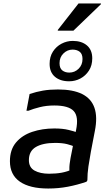

<svg xmlns="http://www.w3.org/2000/svg" viewBox="-20 -1071 636 1103"><path d="M257 12Q151 12 94 -27.5Q37 -67 37 -145Q37 -211 72 -252.5Q107 -294 165 -313.5Q223 -333 292 -333Q341 -333 374.5 -324.5Q408 -316 421 -311L417 -225Q393 -236 365.5 -243Q338 -250 297 -250Q226 -250 186 -226.5Q146 -203 146 -151Q146 -109 178.5 -91Q211 -73 262 -73Q302 -73 334.5 -79Q367 -85 397 -99L382 -65Q379 -80 378.5 -96Q378 -112 380 -128.5Q382 -145 385 -162L417 -324Q433 -401 403.5 -433Q374 -465 292 -465Q247 -465 209 -455.5Q171 -446 144 -435H132L150 -531Q189 -544 227 -550.5Q265 -557 313 -557Q399 -557 451.5 -531Q504 -505 522.5 -452Q541 -399 525 -319L502 -199Q494 -156 488 -115Q482 -74 482 -35L477 -27Q425 -9 370.5 1.5Q316 12 257 12ZM377 -604Q326 -604 295.5 -630Q265 -656 265 -704Q265 -745 284 -774.5Q303 -804 333.5 -820Q364 -836 398 -836Q449 -836 479.5 -810Q510 -784 510 -736Q510 -695 491 -665.5Q472 -636 442 -620Q412 -604 377 -604ZM378 -654Q409 -654 431.5 -676Q454 -698 454 -732Q454 -761 438 -773.5Q422 -786 397 -786Q367 -786 344.5 -764Q322 -742 322 -708Q322 -679 338 -666.5Q354 -654 378 -654ZM312 -895V-899L431 -1051H560V-1047L402 -895Z"/></svg>

Font: Kufam Medium
Style: Italic
Weight: 500
Italic angle: -11°
Designer: Artur Schmal
Foundry: Original Type
Version: Version 1.301; ttfautohint (v1.8.3)